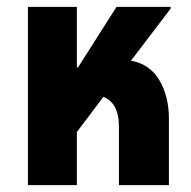

<svg xmlns="http://www.w3.org/2000/svg" viewBox="-20 -537 555 557"><path d="M61 0V-517H203V-341H206L318 -517H475V-512L360 -361Q415 -351 442.5 -304Q470 -257 470 -193V0H325V-170Q325 -206 313 -227Q301 -248 280 -256L203 -154V0Z"/></svg>

Font: Noto Sans Thai UI ExtCond ExtBd
Style: Regular
Weight: 800
Width: 2
Designer: Monotype Design Team
Foundry: Monotype Imaging Inc.
Version: Version 2.000